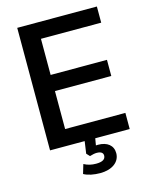

<svg xmlns="http://www.w3.org/2000/svg" viewBox="-133 -804 858 1088"><g transform="rotate(-15 296.0 -260.5)"><path d="M543 0V-94.7H189.5V-317.4H520V-412.1H189.5V-624H543V-718.8H75.7V0H278.8L268.6 71.3L286.1 89.8C302.7 85 314.5 82 326.7 82C353 82 364.3 91.8 364.3 107.4C364.3 129.9 345.2 140.6 308.6 140.6C282.7 140.6 260.7 135.7 237.8 123.5L221.7 177.7C245.6 191.4 281.2 198.2 317.9 198.2C387.2 198.2 434.1 164.1 434.1 111.8C434.1 66.4 399.9 39.6 346.2 39.6C342.3 39.6 338.4 39.6 334 40L340.8 0Z"/></g></svg>

Font: Winston Medium
Style: Regular
Weight: 500
Designer: Vernon Adams, Kim Jin-seong, David Berlow, Cristiano Sobral
Foundry: The Winston Project Authors
Version: Version 3.004